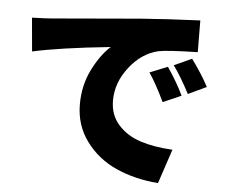

<svg xmlns="http://www.w3.org/2000/svg" viewBox="-55 -821 1110 930"><g transform="rotate(5 500.0 -355.5)"><path d="M658.2 -484.4 745.1 -519.5Q793 -449.2 823.2 -385.7L734.4 -346.7Q691.4 -436.5 658.2 -484.4ZM772.5 -529.3 858.4 -568.4Q908.2 -501 941.4 -438.5L852.5 -396.5Q810.5 -477.5 772.5 -529.3ZM83 -536.1 68.4 -699.2Q140.6 -701.2 169.9 -704.1Q399.4 -723.6 593.8 -740.2Q720.7 -750 881.8 -756.8L882.8 -602.5Q739.3 -599.6 693.4 -590.8Q612.3 -572.3 553.2 -496.6Q494.1 -420.9 494.1 -334Q494.1 -263.7 536.6 -216.3Q579.1 -168.9 645 -147.5Q710.9 -126 801.8 -121.1L746.1 45.9Q632.8 37.1 541.5 -3.9Q450.2 -44.9 393.1 -122.6Q335.9 -200.2 335.9 -301.8Q335.9 -393.6 374 -470.2Q412.1 -546.9 460.9 -590.8Q214.8 -565.4 83 -536.1Z"/></g></svg>

Font: GenEi Gothic M Heavy
Style: Regular
Weight: 800
Designer: o_tamon (Modified); [Source Han Sans]
Ryoko NISHIZUKA  (kana & ideographs); Paul D. Hunt (Latin, Greek & Cyrillic); Wenl
Version: Version 1.1a;Original Version 1.004